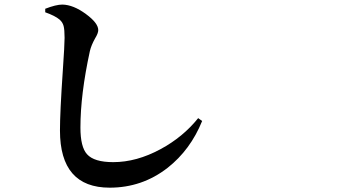

<svg xmlns="http://www.w3.org/2000/svg" viewBox="-20 -784 1540 852"><path d="M466.8 48.8Q246.1 48.8 246.1 -205.1Q246.1 -286.1 258.8 -471.7Q266.6 -585 266.6 -616.2Q266.6 -652.3 262.2 -668.9Q257.8 -685.5 244.1 -697.3Q224.6 -713.9 180.7 -729.5V-745.1Q228.5 -763.7 256.8 -763.7Q305.7 -762.7 361.3 -721.7Q416 -681.6 416 -650.4Q416 -636.7 402.3 -614.3Q384.8 -583 378.9 -557.6Q336.9 -365.2 336.9 -217.8Q336.9 -131.8 366.2 -99.6Q397.5 -64.5 482.4 -64.5Q585.9 -64.5 692.4 -122.1Q792 -175.8 859.4 -259.8L877 -247.1Q825.2 -119.1 723.6 -39.1Q610.4 48.8 466.8 48.8Z"/></svg>

Font: Bpmf GenYo Min B
Style: B
Weight: 700
Foundry: But Ko
Version: Version 1.320